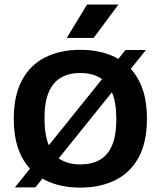

<svg xmlns="http://www.w3.org/2000/svg" viewBox="-20 -823 712 850"><path d="M136.5 6.5H46L535.5 -601.5H626ZM335.5 7.5Q246.5 7.5 180.2 -25.5Q114 -58.5 77.5 -126.2Q41 -194 41 -297Q41 -400.5 77.5 -468.2Q114 -536 180.5 -569.2Q247 -602.5 335.5 -602.5Q425 -602.5 491.2 -569.2Q557.5 -536 594 -468.2Q630.5 -400.5 630.5 -297Q630.5 -194 594 -126.5Q557.5 -59 491 -25.8Q424.5 7.5 335.5 7.5ZM335.5 -95Q385.5 -95 421.2 -115Q457 -135 476 -179.2Q495 -223.5 495 -295Q495 -369 475.8 -414.2Q456.5 -459.5 420.8 -479.8Q385 -500 335.5 -500Q286.5 -500 251 -480Q215.5 -460 196.2 -416Q177 -372 177 -300Q177 -225.5 196 -180.5Q215 -135.5 250.5 -115.2Q286 -95 335.5 -95ZM275.5 -655 365.5 -803H504.5L394.5 -655Z"/></svg>

Font: Encode Sans SC Condensed Thin SemiBold
Style: Regular
Weight: 600
Version: Version 3.002